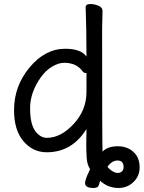

<svg xmlns="http://www.w3.org/2000/svg" viewBox="-20 -735 716 957"><path d="M214 -48Q283 -48 347 -117Q411 -186 411 -276V-367L412 -369Q412 -371 408 -371Q399 -371 393 -378Q362 -422 300 -422Q271 -422 239 -402.5Q207 -383 183 -349Q130 -274 130 -196Q130 -118 155 -83Q180 -48 214 -48ZM567 127Q580 127 588 119Q596 111 596 98Q596 65 566 65Q538 65 516 96Q521 105 537 116Q553 127 567 127ZM571 202Q518 202 479 166Q478 170 473.5 186Q469 202 447 202Q404 202 404 178Q404 169 409 154.5Q414 140 421 126Q428 112 429 108Q414 86 412 50.5Q410 15 410 -12L411 -92Q339 24 213 24Q144 24 97 -31Q50 -86 50 -186Q50 -306 127.5 -399Q205 -492 305 -492Q384 -492 411 -453Q411 -593 407 -699Q407 -715 431 -715Q450 -715 470.5 -706.5Q491 -698 491 -681L489 -592Q489 -28 491 21Q516 -6 567 -6Q614 -6 645 22Q676 50 676 99Q676 143 645 172.5Q614 202 571 202Z"/></svg>

Font: ToneOZ-Pinyin-WenKai-Medium
Style: Medium
Weight: 700
Designer: Fontworks Inc.
Foundry: ToneOZ
Version: Version 0.240331